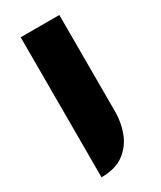

<svg xmlns="http://www.w3.org/2000/svg" viewBox="-164 -683 619 740"><g transform="rotate(-30 146.0 -312.5)"><path d="M60 -1V-624H232V-193Q232 -145 215 -101Q198 -57 160.5 -29Q123 -1 60 -1Z"/></g></svg>

Font: Mada Black
Style: Regular
Weight: 900
Designer: Khaled Hosny
Version: Version 1.5